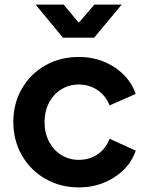

<svg xmlns="http://www.w3.org/2000/svg" viewBox="-20 -804 648 836"><path d="M38 -273Q38 -353 75 -417.5Q112 -482 177 -519Q242 -556 323 -556Q410 -556 478 -511.5Q546 -467 571 -395L457 -345Q441 -387 405 -411.5Q369 -436 323 -436Q281 -436 247 -415Q213 -394 193.5 -356.5Q174 -319 174 -272Q174 -225 193.5 -187.5Q213 -150 247 -129Q281 -108 323 -108Q370 -108 405.5 -132.5Q441 -157 457 -200L571 -148Q547 -77 478.5 -32.5Q410 12 323 12Q243 12 177.5 -25.5Q112 -63 75 -128Q38 -193 38 -273ZM135 -784H257L323 -705L391 -784H510L390 -640H254Z"/></svg>

Font: Eudoxus Sans
Style: Bold
Weight: 700
Designer: Stijn de Vries
Foundry: tokotype
Version: Version 2.005